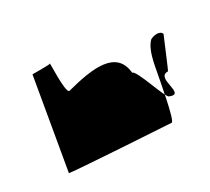

<svg xmlns="http://www.w3.org/2000/svg" viewBox="-99 -663 871 795"><g transform="rotate(-30 337.0 -265.0)"><path d="M47 -64C56 -60 511 -32 520 -32C535 -32 567 -218 568 -221C580 -284 588 -343 620 -374C651 -390 677 -378 674 -365C675 -370 615 -224 613 -224C549 -226 636 -103 565 -132C548 -138 502 -293 482 -293C471 -408 352 -393 219 -358C199 -358 209 -516 205 -496C204 -493 119 -494 121 -494Z"/></g></svg>

Font: Recovery
Style: Obl
Weight: 400
Version: Version 0.27